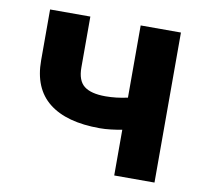

<svg xmlns="http://www.w3.org/2000/svg" viewBox="-66 -617 733 688"><g transform="rotate(10 300.5 -273.0)"><path d="M311.5 -157.7Q189.9 -157.7 126.2 -208.3Q62.5 -258.8 62.5 -360.8V-545.9H209V-360.8Q209 -313 233.9 -293.5Q258.8 -273.9 311.5 -273.9Q350.6 -273.9 392.1 -283.2V-545.9H538.6V0H392.1V-166.5Q372.6 -162.6 351.6 -160.2Q330.6 -157.7 311.5 -157.7Z"/></g></svg>

Font: Inter-Bold
Style: Bold
Weight: 700
Designer: Rasmus Andersson
Foundry: rsms
Version: Version 4.000;git-a52131595